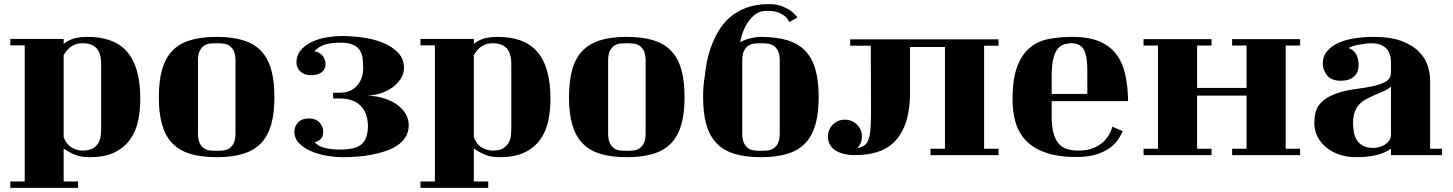

<svg xmlns="http://www.w3.org/2000/svg" viewBox="-20 -692 7051 932"><path d="M30 189H100V-472H30V-503H289V-479Q314 -499 342 -506Q370 -513 405 -513Q466 -513 513.5 -496.5Q561 -480 594 -444Q627 -408 644 -350.5Q661 -293 661 -212Q661 -157 650.5 -106Q640 -55 612 -15.5Q584 24 536.5 47.5Q489 71 414 71Q374 71 346 60Q318 49 289 29V189H359V220H30ZM289 -26Q303 10 328.5 24.5Q354 39 381 39Q413 39 431 28Q449 17 458 1Q467 -15 469 -34.5Q471 -54 471 -70V-379Q471 -434 448.5 -458Q426 -482 381 -482Q360 -482 345 -476Q330 -470 319.5 -461.5Q309 -453 301.5 -443Q294 -433 289 -425Z M751 -220Q751 -298 766.5 -353.5Q782 -409 815.5 -444.5Q849 -480 902.5 -496.5Q956 -513 1031 -513Q1107 -513 1160.5 -496.5Q1214 -480 1247.5 -444.5Q1281 -409 1296.5 -353.5Q1312 -298 1312 -220Q1312 -143 1296.5 -88Q1281 -33 1247.5 2.5Q1214 38 1160.5 54.5Q1107 71 1031 71Q956 71 902.5 54.5Q849 38 815.5 2.5Q782 -33 766.5 -88Q751 -143 751 -220ZM1123 -397Q1123 -428 1114.5 -445Q1106 -462 1092.5 -470.5Q1079 -479 1063 -480.5Q1047 -482 1031 -482Q1016 -482 1000 -480.5Q984 -479 971 -470.5Q958 -462 949.5 -445Q941 -428 941 -397V-45Q941 -14 949.5 3Q958 20 971 28.5Q984 37 1000 38.5Q1016 40 1031 40Q1047 40 1063 38.5Q1079 37 1092.5 28.5Q1106 20 1114.5 3Q1123 -14 1123 -45Z M1409 -53Q1409 -79 1427.5 -98Q1446 -117 1479 -117Q1512 -117 1530.5 -98Q1549 -79 1549 -53Q1549 -33 1540 -21Q1531 -9 1508 -1Q1525 18 1557 26Q1589 34 1631 34Q1669 34 1695 27.5Q1721 21 1736.5 7Q1752 -7 1759 -29.5Q1766 -52 1766 -84Q1764 -147 1728.5 -180.5Q1693 -214 1630 -214H1597V-242H1630Q1684 -242 1713.5 -276.5Q1743 -311 1743 -361Q1743 -387 1740 -410Q1737 -433 1725.5 -449.5Q1714 -466 1692 -475.5Q1670 -485 1631 -485Q1589 -485 1558.5 -476Q1528 -467 1506 -443Q1533 -438 1546.5 -421Q1560 -404 1560 -381Q1560 -355 1541 -341Q1522 -327 1489 -327Q1456 -327 1437.5 -345.5Q1419 -364 1419 -390Q1419 -422 1438 -446Q1457 -470 1488.5 -486Q1520 -502 1560 -509.5Q1600 -517 1643 -517Q1691 -517 1743.5 -509.5Q1796 -502 1840 -484Q1884 -466 1912.5 -436Q1941 -406 1941 -362Q1941 -334 1925.5 -310Q1910 -286 1885.5 -268Q1861 -250 1829 -239.5Q1797 -229 1764 -228Q1808 -226 1844.5 -214.5Q1881 -203 1907.5 -184Q1934 -165 1949 -139.5Q1964 -114 1964 -84Q1964 -52 1949 -27.5Q1934 -3 1908.5 14Q1883 31 1850 42Q1817 53 1781.5 59.5Q1746 66 1710.5 68.5Q1675 71 1645 71Q1608 71 1566.5 64Q1525 57 1490 42Q1455 27 1432 3.5Q1409 -20 1409 -53Z M2021 189H2091V-472H2021V-503H2280V-479Q2305 -499 2333 -506Q2361 -513 2396 -513Q2457 -513 2504.5 -496.5Q2552 -480 2585 -444Q2618 -408 2635 -350.5Q2652 -293 2652 -212Q2652 -157 2641.5 -106Q2631 -55 2603 -15.5Q2575 24 2527.5 47.5Q2480 71 2405 71Q2365 71 2337 60Q2309 49 2280 29V189H2350V220H2021ZM2280 -26Q2294 10 2319.5 24.5Q2345 39 2372 39Q2404 39 2422 28Q2440 17 2449 1Q2458 -15 2460 -34.5Q2462 -54 2462 -70V-379Q2462 -434 2439.5 -458Q2417 -482 2372 -482Q2351 -482 2336 -476Q2321 -470 2310.5 -461.5Q2300 -453 2292.5 -443Q2285 -433 2280 -425Z M2742 -220Q2742 -298 2757.5 -353.5Q2773 -409 2806.5 -444.5Q2840 -480 2893.5 -496.5Q2947 -513 3022 -513Q3098 -513 3151.5 -496.5Q3205 -480 3238.5 -444.5Q3272 -409 3287.5 -353.5Q3303 -298 3303 -220Q3303 -143 3287.5 -88Q3272 -33 3238.5 2.5Q3205 38 3151.5 54.5Q3098 71 3022 71Q2947 71 2893.5 54.5Q2840 38 2806.5 2.5Q2773 -33 2757.5 -88Q2742 -143 2742 -220ZM3114 -397Q3114 -428 3105.5 -445Q3097 -462 3083.5 -470.5Q3070 -479 3054 -480.5Q3038 -482 3022 -482Q3007 -482 2991 -480.5Q2975 -479 2962 -470.5Q2949 -462 2940.5 -445Q2932 -428 2932 -397V-45Q2932 -14 2940.5 3Q2949 20 2962 28.5Q2975 37 2991 38.5Q3007 40 3022 40Q3038 40 3054 38.5Q3070 37 3083.5 28.5Q3097 20 3105.5 3Q3114 -14 3114 -45Z M3393 -220Q3393 -249 3395 -274Q3397 -299 3401 -322Q3404 -352 3411 -389.5Q3418 -427 3432 -465.5Q3446 -504 3467.5 -541Q3489 -578 3522 -607Q3555 -636 3600.5 -653.5Q3646 -671 3706 -672Q3746 -673 3773.5 -662.5Q3801 -652 3818 -640Q3838 -625 3851 -607L3811 -585Q3805 -601 3790 -613Q3778 -624 3754.5 -632.5Q3731 -641 3693 -639Q3670 -638 3650.5 -625Q3631 -612 3615.5 -591Q3600 -570 3589 -543Q3578 -516 3573 -487Q3593 -499 3622 -506Q3651 -513 3673 -513Q3749 -513 3802.5 -496.5Q3856 -480 3889.5 -444.5Q3923 -409 3938.5 -353.5Q3954 -298 3954 -220Q3954 -143 3938.5 -88Q3923 -33 3889.5 2.5Q3856 38 3802.5 54.5Q3749 71 3673 71Q3598 71 3544.5 54.5Q3491 38 3457.5 2.5Q3424 -33 3408.5 -88Q3393 -143 3393 -220ZM3765 -397Q3765 -428 3756.5 -445Q3748 -462 3734.5 -470.5Q3721 -479 3705 -480.5Q3689 -482 3673 -482Q3658 -482 3642 -480.5Q3626 -479 3613 -470.5Q3600 -462 3591.5 -445Q3583 -428 3583 -397V-45Q3583 -14 3591.5 3Q3600 20 3613 28.5Q3626 37 3642 38.5Q3658 40 3673 40Q3689 40 3705 38.5Q3721 37 3734.5 28.5Q3748 20 3756.5 3Q3765 -14 3765 -45Z M4207 -470H4107V-501H4827V-470H4757V30H4827V61H4497V30H4567V-464H4397V-215Q4393 -137 4372.5 -84.5Q4352 -32 4317.5 0.5Q4283 33 4235.5 47Q4188 61 4129 61Q4106 61 4083 56.5Q4060 52 4041 41.5Q4022 31 4010.5 13.5Q3999 -4 3999 -29Q3999 -63 4022.5 -87Q4046 -111 4081 -111Q4116 -111 4140 -87Q4164 -63 4164 -29Q4164 -13 4158 1.5Q4152 16 4141 27Q4164 23 4177 13Q4190 3 4197 -18Q4204 -39 4206 -74Q4208 -109 4208 -163Z M5430 -55Q5421 -34 5405 -11.5Q5389 11 5363 29Q5337 47 5299 58.5Q5261 70 5207 70Q5113 70 5052 47.5Q4991 25 4956.5 -13.5Q4922 -52 4908.5 -102.5Q4895 -153 4895 -209Q4895 -308 4917.5 -368Q4940 -428 4979 -460.5Q5018 -493 5071.5 -503Q5125 -513 5187 -513Q5264 -513 5315.5 -491.5Q5367 -470 5398 -429.5Q5429 -389 5442 -331Q5455 -273 5456 -201H5085V-130Q5085 -80 5093.5 -47.5Q5102 -15 5118.5 4.5Q5135 24 5159.5 31.5Q5184 39 5216 39Q5276 39 5319 10Q5362 -19 5380 -77ZM5182 -482Q5159 -482 5141 -475Q5123 -468 5110.5 -450Q5098 -432 5091.5 -400.5Q5085 -369 5085 -319V-236H5258V-331Q5260 -413 5243 -447.5Q5226 -482 5182 -482Z M5791 -228V30H5861V61H5531V30H5601V-471H5531V-502H5861V-471H5791V-265H6031V-471H5961V-502H6291V-471H6221V30H6291V61H5961V30H6031V-228Z M6575 -376Q6575 -341 6552.5 -320.5Q6530 -300 6489 -300Q6443 -300 6422 -326Q6401 -352 6401 -383Q6401 -418 6421.5 -443Q6442 -468 6476 -483.5Q6510 -499 6554.5 -506Q6599 -513 6647 -513Q6731 -513 6784.5 -492.5Q6838 -472 6868.5 -440.5Q6899 -409 6910.5 -372.5Q6922 -336 6922 -304V30H6980V61H6732V30Q6699 53 6655.5 62Q6612 71 6562 71Q6520 71 6483.5 59Q6447 47 6419.5 25Q6392 3 6376 -27.5Q6360 -58 6360 -95Q6360 -121 6365 -143Q6370 -165 6383.5 -183Q6397 -201 6419.5 -215.5Q6442 -230 6478 -242Q6515 -254 6559 -259.5Q6603 -265 6641.5 -273Q6680 -281 6706 -295.5Q6732 -310 6732 -340V-369Q6732 -381 6731.5 -400Q6731 -419 6723 -437Q6715 -455 6694.5 -468.5Q6674 -482 6635 -482Q6624 -482 6608 -480Q6592 -478 6576 -475Q6560 -472 6546.5 -468Q6533 -464 6527 -459Q6554 -448 6564.5 -425.5Q6575 -403 6575 -376ZM6732 -272Q6718 -258 6695.5 -249Q6673 -240 6649 -229Q6629 -220 6610.5 -210Q6592 -200 6578 -185Q6564 -170 6556 -148Q6548 -126 6548 -94Q6548 -74 6551.5 -52.5Q6555 -31 6565.5 -13.5Q6576 4 6595 15Q6614 26 6645 26Q6658 26 6673 22.5Q6688 19 6701 11Q6714 3 6723 -9Q6732 -21 6732 -39Z"/></svg>

Font: Cafe24 ClassicType
Style: Regular
Weight: 400
Designer: Cafe24 thkim, hmlim, mnelim & 4IR
Foundry: Cafe24
Version: Version 1.000